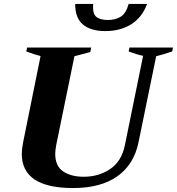

<svg xmlns="http://www.w3.org/2000/svg" viewBox="-20 -940 894 970"><path d="M360 -920H451Q450 -914 450 -903Q450 -865 470.5 -852Q491 -839 525 -839Q562 -839 589 -855Q616 -871 630 -920H723Q698 -852 643 -817.5Q588 -783 513 -783Q437 -783 398 -817Q359 -851 360 -920ZM90 -163Q90 -185 97 -222L185 -657Q155 -664 113 -680L117 -700H441L436 -677Q412 -670 356 -656L264 -207Q259 -180 259 -163Q259 -101 299 -74Q339 -47 403 -47Q478 -47 536 -85.5Q594 -124 611 -207L703 -658Q672 -664 630 -680L634 -700H854L850 -680Q803 -664 769 -656L680 -222Q657 -109 573 -49.5Q489 10 349 10Q90 10 90 -163Z"/></svg>

Font: Trirong ExtraBold
Style: Italic
Weight: 800
Italic angle: -12°
Designer: Katatrad Team
Foundry: CadsonDemak
Version: Version 1.001